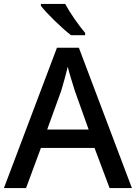

<svg xmlns="http://www.w3.org/2000/svg" viewBox="-20 -961 695 981"><path d="M313 -941H189V-931C217 -894 296 -817 343 -781H415V-793C383 -830 337 -896 313 -941ZM540 0H654L383 -717H271L0 0H113L189 -205H463ZM362 -498 433 -299H221L293 -498C301 -525 316 -577 326 -620C333 -590 356 -518 362 -498Z"/></svg>

Font: Noto Sans Georgian Medium
Style: Regular
Weight: 500
Designer: Monotype Design Team, Akaki Razmadze
Foundry: Google LLC
Version: Version 2.005